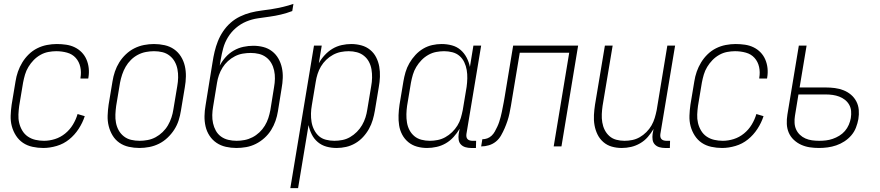

<svg xmlns="http://www.w3.org/2000/svg" viewBox="-20 -755 4540 990"><path d="M203 8Q175 8 147.5 2Q120 -4 98.5 -18.5Q77 -33 62.5 -55.5Q48 -78 41 -104Q34 -130 35 -158.5Q36 -187 40 -215L60 -335Q64 -361 72.5 -385.5Q81 -410 95 -433Q109 -456 128.5 -475Q148 -494 172 -506Q196 -518 222 -523Q248 -528 273 -528Q297 -528 321 -524.5Q345 -521 365.5 -511Q386 -501 401.5 -485Q417 -469 426 -448Q435 -427 437.5 -403.5Q440 -380 436 -356L435 -350H395V-354Q400 -383 394 -410Q388 -437 370.5 -456.5Q353 -476 326 -483.5Q299 -491 270 -491Q250 -491 229 -487Q208 -483 188.5 -472Q169 -461 153.5 -445Q138 -429 126.5 -410Q115 -391 109 -370.5Q103 -350 99 -329L79 -209Q76 -187 75 -164.5Q74 -142 79 -121Q84 -100 95 -81.5Q106 -63 123.5 -51Q141 -39 162.5 -34Q184 -29 207 -29Q235 -29 263.5 -38Q292 -47 316 -66.5Q340 -86 356 -112.5Q372 -139 380 -167L417 -156Q406 -122 385.5 -90.5Q365 -59 336.5 -36Q308 -13 272.5 -2.5Q237 8 203 8Z M699 8Q671 8 644 2Q617 -4 595.5 -19Q574 -34 560.5 -56.5Q547 -79 540.5 -105Q534 -131 535 -159Q536 -187 540 -215L560 -335Q564 -361 572.5 -386Q581 -411 595 -433.5Q609 -456 629 -475Q649 -494 673 -506Q697 -518 723 -523Q749 -528 774 -528Q802 -528 829 -522Q856 -516 877.5 -501Q899 -486 913 -463.5Q927 -441 933 -415Q939 -389 938.5 -361Q938 -333 933 -305L913 -185Q909 -159 901 -134Q893 -109 878.5 -86.5Q864 -64 844 -45Q824 -26 800 -14Q776 -2 750 3Q724 8 699 8ZM700 -29Q720 -29 741.5 -33Q763 -37 782.5 -47.5Q802 -58 818.5 -74Q835 -90 846 -109Q857 -128 864 -149Q871 -170 874 -191L894 -311Q898 -333 898.5 -355Q899 -377 895 -398Q891 -419 881 -437Q871 -455 854.5 -468Q838 -481 817.5 -486Q797 -491 774 -491Q754 -491 732.5 -487Q711 -483 691 -472.5Q671 -462 655 -446Q639 -430 628 -411Q617 -392 610 -371Q603 -350 599 -329L579 -209Q576 -187 575 -165Q574 -143 578 -122Q582 -101 592 -83Q602 -65 618.5 -52Q635 -39 656 -34Q677 -29 700 -29Z M1199 8Q1171 8 1144.5 2Q1118 -4 1096.5 -18.5Q1075 -33 1060.5 -55Q1046 -77 1040 -103Q1034 -129 1034.5 -156.5Q1035 -184 1040 -212L1059 -330Q1064 -356 1067.5 -382Q1071 -408 1076 -434Q1080 -461 1086.5 -488.5Q1093 -516 1103.5 -542.5Q1114 -569 1130.5 -593.5Q1147 -618 1169 -637.5Q1191 -657 1218 -670Q1245 -683 1272.5 -690Q1300 -697 1328 -700.5Q1356 -704 1384 -708.5Q1412 -713 1439.5 -719.5Q1467 -726 1493 -735L1487 -698Q1458 -687 1428.5 -680Q1399 -673 1369.5 -669Q1340 -665 1309.5 -660.5Q1279 -656 1250 -644Q1221 -632 1196.5 -611Q1172 -590 1155.5 -563Q1139 -536 1131 -506.5Q1123 -477 1118 -447L1113 -417Q1126 -441 1144 -461Q1162 -481 1185.5 -494.5Q1209 -508 1235 -513.5Q1261 -519 1286 -519Q1313 -519 1338 -512.5Q1363 -506 1383 -490.5Q1403 -475 1415.5 -453Q1428 -431 1433.5 -405.5Q1439 -380 1438 -353Q1437 -326 1432 -299L1413 -181Q1409 -156 1400.5 -131.5Q1392 -107 1378 -84.5Q1364 -62 1343.5 -43.5Q1323 -25 1299 -13Q1275 -1 1249.5 3.5Q1224 8 1199 8ZM1200 -29Q1220 -29 1241 -33Q1262 -37 1281.5 -47Q1301 -57 1317.5 -72.5Q1334 -88 1345.5 -107Q1357 -126 1363.5 -146Q1370 -166 1374 -187L1393 -305Q1397 -327 1397.5 -349Q1398 -371 1393.5 -391.5Q1389 -412 1379 -429.5Q1369 -447 1352.5 -459.5Q1336 -472 1315.5 -477Q1295 -482 1273 -482Q1253 -482 1232 -478.5Q1211 -475 1191.5 -465Q1172 -455 1155.5 -440Q1139 -425 1127.5 -406.5Q1116 -388 1109 -368Q1102 -348 1099 -328L1079 -206Q1075 -184 1074.5 -162Q1074 -140 1078.5 -119.5Q1083 -99 1093 -81Q1103 -63 1119.5 -51Q1136 -39 1157 -34Q1178 -29 1200 -29Z M1477 215 1599 -520H1639L1624 -429Q1636 -451 1654.5 -471Q1673 -491 1695 -504Q1717 -517 1742 -522.5Q1767 -528 1791 -528Q1818 -528 1843.5 -521Q1869 -514 1888.5 -498Q1908 -482 1919.5 -459.5Q1931 -437 1935.5 -411.5Q1940 -386 1939 -359Q1938 -332 1933 -305L1913 -185Q1909 -161 1902 -137Q1895 -113 1882.5 -90.5Q1870 -68 1852 -48.5Q1834 -29 1811.5 -16Q1789 -3 1764.5 2.5Q1740 8 1716 8Q1688 8 1663 1Q1638 -6 1618.5 -22.5Q1599 -39 1587.5 -62Q1576 -85 1571 -110L1517 215ZM1704 -29Q1724 -29 1745 -33Q1766 -37 1785 -48Q1804 -59 1820 -75Q1836 -91 1847 -110Q1858 -129 1864.5 -149.5Q1871 -170 1874 -191L1894 -311Q1898 -332 1898.5 -354Q1899 -376 1895.5 -397Q1892 -418 1882.5 -436Q1873 -454 1857 -467Q1841 -480 1820.5 -485.5Q1800 -491 1778 -491Q1758 -491 1737.5 -487Q1717 -483 1697.5 -472.5Q1678 -462 1662 -446.5Q1646 -431 1635 -412.5Q1624 -394 1617.5 -373.5Q1611 -353 1608 -333L1588 -213Q1584 -191 1583.5 -169Q1583 -147 1586.5 -126Q1590 -105 1599.5 -86Q1609 -67 1624 -53.5Q1639 -40 1660.5 -34.5Q1682 -29 1704 -29Z M2182 8Q2155 8 2130 1Q2105 -6 2085.5 -22Q2066 -38 2054 -60.5Q2042 -83 2038 -108.5Q2034 -134 2035 -161Q2036 -188 2040 -215L2060 -335Q2064 -359 2071 -383Q2078 -407 2091 -429.5Q2104 -452 2122 -471.5Q2140 -491 2162 -504Q2184 -517 2208.5 -522.5Q2233 -528 2257 -528Q2285 -528 2310.5 -521Q2336 -514 2355 -497.5Q2374 -481 2386 -458Q2398 -435 2403 -410L2421 -520H2461L2385 -64Q2384 -57 2385 -50Q2386 -43 2390.5 -38Q2395 -33 2402 -31Q2409 -29 2416 -29H2435L2434 8H2409Q2394 8 2380 4Q2366 0 2356.5 -10Q2347 -20 2345 -34.5Q2343 -49 2345 -64L2350 -91Q2337 -69 2319 -49Q2301 -29 2278.5 -16Q2256 -3 2231 2.5Q2206 8 2182 8ZM2196 -29Q2216 -29 2236.5 -33Q2257 -37 2276 -47.5Q2295 -58 2311 -73.5Q2327 -89 2338.5 -107.5Q2350 -126 2356 -146.5Q2362 -167 2366 -187L2386 -307Q2389 -329 2389.5 -351Q2390 -373 2386.5 -394Q2383 -415 2374 -434Q2365 -453 2349.5 -466.5Q2334 -480 2313 -485.5Q2292 -491 2270 -491Q2250 -491 2229 -487Q2208 -483 2188.5 -472Q2169 -461 2153.5 -445Q2138 -429 2126.5 -410Q2115 -391 2109 -370.5Q2103 -350 2099 -329L2079 -209Q2076 -188 2075.5 -166Q2075 -144 2078.5 -123Q2082 -102 2091.5 -84Q2101 -66 2116.5 -53Q2132 -40 2153 -34.5Q2174 -29 2196 -29Z M2835 0 2915 -483H2660L2621 -249Q2618 -229 2614.5 -209.5Q2611 -190 2607 -170.5Q2603 -151 2596.5 -131.5Q2590 -112 2582 -93.5Q2574 -75 2563.5 -56.5Q2553 -38 2537 -25Q2521 -12 2501 -6Q2481 0 2461 0L2467 -37Q2480 -37 2492.5 -41.5Q2505 -46 2515 -55.5Q2525 -65 2531.5 -77Q2538 -89 2544 -101.5Q2550 -114 2554 -126.5Q2558 -139 2561.5 -152Q2565 -165 2567.5 -177.5Q2570 -190 2572.5 -203Q2575 -216 2577.5 -228.5Q2580 -241 2582 -254L2626 -520H2961L2875 0Z M3186 8Q3159 8 3134.5 1Q3110 -6 3091 -22.5Q3072 -39 3061 -61.5Q3050 -84 3045.5 -109.5Q3041 -135 3042.5 -162Q3044 -189 3048 -215L3099 -520H3139L3087 -209Q3084 -188 3083 -166.5Q3082 -145 3085.5 -124Q3089 -103 3098 -85Q3107 -67 3122 -53.5Q3137 -40 3157.5 -34.5Q3178 -29 3200 -29Q3220 -29 3240 -33Q3260 -37 3278.5 -47.5Q3297 -58 3313 -74Q3329 -90 3339.5 -108.5Q3350 -127 3356 -147Q3362 -167 3366 -187L3421 -520H3461L3385 -64Q3384 -57 3385 -50Q3386 -43 3390.5 -38Q3395 -33 3402 -31Q3409 -29 3416 -29H3435L3434 8H3409Q3394 8 3380 4Q3366 0 3356.5 -10Q3347 -20 3345 -34.5Q3343 -49 3345 -64L3350 -90Q3337 -68 3320 -48.5Q3303 -29 3280.5 -16Q3258 -3 3234 2.5Q3210 8 3186 8Z M3703 8Q3675 8 3647.5 2Q3620 -4 3598.5 -18.5Q3577 -33 3562.5 -55.5Q3548 -78 3541 -104Q3534 -130 3535 -158.5Q3536 -187 3540 -215L3560 -335Q3564 -361 3572.5 -385.5Q3581 -410 3595 -433Q3609 -456 3628.5 -475Q3648 -494 3672 -506Q3696 -518 3722 -523Q3748 -528 3773 -528Q3797 -528 3821 -524.5Q3845 -521 3865.5 -511Q3886 -501 3901.5 -485Q3917 -469 3926 -448Q3935 -427 3937.5 -403.5Q3940 -380 3936 -356L3935 -350H3895V-354Q3900 -383 3894 -410Q3888 -437 3870.5 -456.5Q3853 -476 3826 -483.5Q3799 -491 3770 -491Q3750 -491 3729 -487Q3708 -483 3688.5 -472Q3669 -461 3653.5 -445Q3638 -429 3626.5 -410Q3615 -391 3609 -370.5Q3603 -350 3599 -329L3579 -209Q3576 -187 3575 -164.5Q3574 -142 3579 -121Q3584 -100 3595 -81.5Q3606 -63 3623.5 -51Q3641 -39 3662.5 -34Q3684 -29 3707 -29Q3735 -29 3763.5 -38Q3792 -47 3816 -66.5Q3840 -86 3856 -112.5Q3872 -139 3880 -167L3917 -156Q3906 -122 3885.5 -90.5Q3865 -59 3836.5 -36Q3808 -13 3772.5 -2.5Q3737 8 3703 8Z M4203 8Q4178 8 4155 4.5Q4132 1 4111 -8.5Q4090 -18 4073 -34Q4056 -50 4047 -71Q4038 -92 4037 -116Q4036 -140 4040 -164L4099 -520H4139L4103 -304H4237Q4261 -304 4284.5 -301Q4308 -298 4329.5 -289.5Q4351 -281 4368 -266.5Q4385 -252 4395.5 -232Q4406 -212 4408 -188.5Q4410 -165 4406 -141Q4402 -119 4393.5 -97Q4385 -75 4369.5 -57Q4354 -39 4334 -26Q4314 -13 4292 -5.5Q4270 2 4247.5 5Q4225 8 4203 8ZM4204 -29Q4221 -29 4238.5 -31Q4256 -33 4273.5 -39Q4291 -45 4307.5 -55Q4324 -65 4336.5 -79.5Q4349 -94 4356.5 -111.5Q4364 -129 4367 -146Q4370 -165 4368.5 -182.5Q4367 -200 4358.5 -215Q4350 -230 4336.5 -240.5Q4323 -251 4307 -257Q4291 -263 4273.5 -265.5Q4256 -268 4237 -268H4097L4079 -158Q4076 -140 4077 -121.5Q4078 -103 4085 -87.5Q4092 -72 4104.5 -60Q4117 -48 4133 -41Q4149 -34 4167 -31.5Q4185 -29 4204 -29Z"/></svg>

Font: Iosevka Term Curly Extralight
Style: Italic
Weight: 200
Italic angle: -9°
Designer: Belleve Invis
Foundry: Belleve Invis
Version: Version 32.3.0